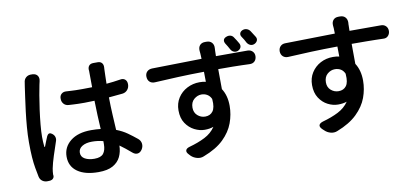

<svg xmlns="http://www.w3.org/2000/svg" viewBox="-79 -1109 3157 1455"><g transform="rotate(-10 1500.0 -381.5)"><path d="M217 -775Q243 -773 254.5 -756Q266 -739 260 -714Q259 -708 257 -700.5Q255 -693 254 -687Q248 -659 239.5 -609.5Q231 -560 223 -501.5Q215 -443 210 -388.5Q205 -334 205 -295Q205 -256 209 -221Q210 -216 212 -216Q214 -216 215 -220Q221 -237 230 -258.5Q239 -280 245 -295Q260 -323 285 -304L287 -302Q300 -292 304.5 -277Q309 -262 304 -247Q286 -194 268.5 -140Q251 -86 243 -46Q241 -36 239.5 -22Q238 -8 238 0L239 8Q240 21 231.5 30.5Q223 40 209 42L189 43Q167 44 149.5 32Q132 20 127 -2Q120 -37 113.5 -73Q107 -109 103.5 -156.5Q100 -204 100 -272Q100 -328 105 -389Q110 -450 117 -507.5Q124 -565 131 -612.5Q138 -660 142 -690Q144 -701 145 -709.5Q146 -718 147 -722Q149 -748 166.5 -762.5Q184 -777 210 -775ZM657 -183Q616 -194 571 -194Q524 -194 495 -176Q466 -158 466 -127Q466 -95 495 -79Q524 -63 568 -63Q618 -63 637.5 -88Q657 -113 657 -159ZM719 -779Q739 -779 750 -766.5Q761 -754 760 -733Q760 -729 759.5 -726.5Q759 -724 759 -716Q758 -698 757.5 -669.5Q757 -641 756 -607Q783 -609 809 -612.5Q835 -616 862 -620Q886 -625 901 -612.5Q916 -600 916 -575Q916 -550 901 -532.5Q886 -515 862 -512L756 -502Q757 -429 760.5 -366.5Q764 -304 767 -250Q814 -232 850 -206.5Q886 -181 920 -153Q939 -137 942 -114Q945 -91 931 -69Q917 -48 897.5 -45.5Q878 -43 859 -59Q836 -79 814 -96.5Q792 -114 771 -129Q770 -81 751.5 -42.5Q733 -4 692 19Q651 42 581 42Q478 42 420 1Q362 -40 362 -115Q362 -188 420 -234.5Q478 -281 580 -281Q619 -281 653 -277Q650 -326 647.5 -383Q645 -440 644 -496L567 -494Q538 -494 518.5 -494.5Q499 -495 483 -496Q467 -497 447 -498Q423 -499 408.5 -515Q394 -531 394 -554Q393 -578 408 -591.5Q423 -605 446 -603Q466 -602 482 -601Q498 -600 517.5 -599.5Q537 -599 567 -599L644 -600L643 -714Q643 -727 643 -727.5Q643 -728 642 -733Q641 -754 652 -766.5Q663 -779 685 -779Z M1712 -800Q1729 -807 1745 -802.5Q1761 -798 1770 -782Q1778 -770 1785.5 -758.5Q1793 -747 1800 -734Q1809 -718 1803.5 -703Q1798 -688 1781 -680Q1765 -673 1749 -679Q1733 -685 1724 -702Q1717 -715 1710 -727Q1703 -739 1695 -751Q1686 -767 1690 -780Q1694 -793 1712 -800ZM1841 -828Q1858 -835 1874.5 -829.5Q1891 -824 1901 -809Q1917 -785 1931 -762Q1941 -746 1935 -731.5Q1929 -717 1912 -709Q1896 -702 1880.5 -708Q1865 -714 1855 -730Q1843 -755 1826 -779Q1816 -794 1820.5 -807.5Q1825 -821 1841 -828ZM1524 -356Q1513 -379 1493.5 -390.5Q1474 -402 1450 -402Q1419 -402 1392.5 -379.5Q1366 -357 1366 -315Q1366 -277 1391.5 -254.5Q1417 -232 1450 -232Q1489 -232 1509.5 -260Q1530 -288 1525 -349ZM1063 -606Q1062 -630 1076.5 -645Q1091 -660 1116 -661L1498 -668L1496 -709Q1495 -721 1494.5 -725Q1494 -729 1494 -731Q1492 -757 1506 -773Q1520 -789 1546 -789H1558Q1584 -789 1598.5 -772.5Q1613 -756 1611 -730Q1611 -726 1610.5 -719.5Q1610 -713 1610 -709L1609 -669H1852Q1875 -669 1890 -654Q1905 -639 1904 -616Q1903 -592 1888.5 -578Q1874 -564 1850 -565Q1821 -566 1792 -567Q1763 -568 1720.5 -568.5Q1678 -569 1609 -569L1610 -415Q1646 -360 1646 -280Q1646 -214 1622.5 -149.5Q1599 -85 1542.5 -30Q1486 25 1386 63Q1362 73 1335 66Q1308 59 1289 41L1277 28Q1259 10 1263.5 -5Q1268 -20 1293 -27Q1362 -46 1414 -72.5Q1466 -99 1497 -145Q1468 -134 1429 -134Q1390 -134 1350.5 -154Q1311 -174 1284.5 -213.5Q1258 -253 1258 -313Q1258 -367 1284.5 -408.5Q1311 -450 1355.5 -473Q1400 -496 1452 -496Q1477 -496 1500 -491L1499 -568Q1395 -567 1300 -563Q1205 -559 1119 -554Q1094 -553 1079 -567Q1064 -581 1063 -606Z M2554 -367Q2543 -392 2523.5 -403.5Q2504 -415 2479 -415Q2447 -415 2421 -392.5Q2395 -370 2395 -328Q2395 -290 2420.5 -268Q2446 -246 2479 -246Q2518 -246 2538.5 -273.5Q2559 -301 2554 -362ZM2091 -620Q2091 -644 2105.5 -659Q2120 -674 2144 -674L2526 -681L2525 -722Q2524 -734 2523.5 -738Q2523 -742 2523 -744Q2521 -770 2535 -786Q2549 -802 2575 -802H2587Q2613 -802 2627.5 -786Q2642 -770 2641 -744Q2640 -739 2640 -733Q2640 -727 2640 -723L2639 -682H2881Q2904 -682 2918.5 -667.5Q2933 -653 2933 -629Q2932 -606 2917.5 -591.5Q2903 -577 2880 -579Q2851 -580 2821.5 -580.5Q2792 -581 2749.5 -581.5Q2707 -582 2638 -582L2639 -428Q2675 -373 2675 -293Q2675 -227 2651.5 -163Q2628 -99 2571 -43.5Q2514 12 2416 50Q2392 60 2365 53Q2338 46 2319 27L2306 15Q2287 -4 2291.5 -18Q2296 -32 2321 -40Q2390 -59 2442 -85.5Q2494 -112 2525 -157Q2496 -147 2458 -147Q2418 -147 2379 -167Q2340 -187 2314 -227Q2288 -267 2288 -326Q2288 -380 2314.5 -421.5Q2341 -463 2384.5 -486Q2428 -509 2481 -509Q2506 -509 2529 -504L2528 -581Q2423 -580 2328 -576.5Q2233 -573 2147 -568Q2123 -567 2107.5 -581Q2092 -595 2091 -620Z"/></g></svg>

Font: Chiron GoRound TC SB
Style: Regular
Weight: 500
Designer: Ryoko NISHIZUKA 西塚涼子 (kana, bopomofo & ideographs); Paul D. Hunt (Latin, Greek & Cyrillic); Sandoll Communications 산돌커뮤니
Foundry: Adobe
Version: Version 1.000;hotconv 1.1.1;makeotfexe 2.6.0